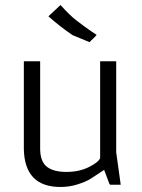

<svg xmlns="http://www.w3.org/2000/svg" viewBox="-20 -736 564 765"><path d="M75 -492H140V-141Q141 -91 167.5 -71Q194 -51 244.5 -51Q295 -51 333.5 -70Q372 -89 379 -106V-492H443V-129L461 0H419L416 -3L395 -59Q356 -33 339 -22.5Q322 -12 289.5 -1.5Q257 9 221 9Q78 9 75 -142ZM173 -671 221 -716Q259 -674 284 -655Q319 -628 344 -611L365 -597Q360 -590 351 -582Q342 -574 337 -568L269 -596Q215 -633 173 -671Z"/></svg>

Font: Gafata
Style: Regular
Weight: 400
Designer: Lautaro Hourcade
Foundry: Lautaro Hourcade
Version: Version 4.002; ttfautohint (v0.94.20-1c74) -l 7 -r 28 -G 0 -